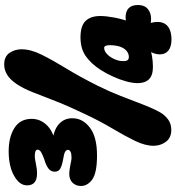

<svg xmlns="http://www.w3.org/2000/svg" viewBox="20 -866 860 941"><g transform="rotate(-90 450.5 -395.0)"><path d="M181 -783Q249 -783 294 -755Q339 -727 339 -670Q339 -630 310.5 -598.5Q282 -567 222 -553L218 -563L222 -569Q282 -564 312 -538Q342 -512 342 -471Q342 -420 296 -385Q250 -350 160 -350Q75 -350 42.5 -373Q10 -396 10 -429Q10 -453 25.5 -469.5Q41 -486 69 -486Q79 -486 89.5 -484.5Q100 -483 111 -481Q121 -479 131 -477Q141 -475 150 -475Q169 -475 178 -480Q187 -485 187 -492Q187 -501 177.5 -506.5Q168 -512 136 -517Q109 -522 94.5 -530.5Q80 -539 80 -557Q80 -576 95.5 -588Q111 -600 139 -608Q165 -617 176.5 -624.5Q188 -632 188 -641Q188 -655 157 -655Q147 -655 137 -653Q127 -651 116 -649Q106 -647 94.5 -645.5Q83 -644 71 -644Q13 -644 13 -693Q13 -730 60 -756.5Q107 -783 181 -783ZM285 14Q246 14 226.5 -12.5Q207 -39 207 -73Q207 -114 231 -163.5Q255 -213 291 -273.5Q327 -334 361 -406Q400 -487 425 -551Q450 -615 469 -663.5Q488 -712 509 -743Q532 -777 556 -791Q580 -805 605 -805Q645 -805 662.5 -778.5Q680 -752 680 -720Q680 -675 653.5 -621.5Q627 -568 586 -501Q545 -434 501 -346Q473 -290 451 -233.5Q429 -177 410 -127Q391 -77 371 -41Q358 -18 336.5 -2Q315 14 285 14ZM729 15Q693 15 674 0Q655 -15 655 -43Q655 -72 678 -105L691 -93Q673 -85 646.5 -80.5Q620 -76 593 -76Q552 -76 533 -95.5Q514 -115 514 -151Q514 -175 522.5 -206.5Q531 -238 546 -271Q561 -304 578 -331Q609 -379 646 -405Q683 -431 738 -431Q795 -431 819 -406Q843 -381 843 -334Q843 -305 835.5 -265.5Q828 -226 814 -187L802 -204Q810 -207 819 -208.5Q828 -210 835 -210Q897 -210 897 -149Q897 -118 878 -101.5Q859 -85 828 -85Q819 -85 809.5 -86.5Q800 -88 794 -90L802 -103Q807 -95 810.5 -81Q814 -67 814 -54Q814 -20 791.5 -2.5Q769 15 729 15ZM642 -194Q659 -194 672.5 -205.5Q686 -217 693 -238Q700 -259 700 -288Q700 -302 696.5 -308.5Q693 -315 687 -315Q671 -315 656 -300.5Q641 -286 631.5 -264.5Q622 -243 622 -222Q622 -206 627 -200Q632 -194 642 -194Z"/></g></svg>

Font: DynaPuff
Style: Bold
Weight: 700
Designer: Toshi Omagari, Jennifer Daniel
Foundry: Google Fonts
Version: Version 2.000